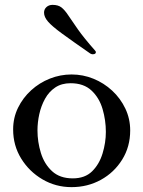

<svg xmlns="http://www.w3.org/2000/svg" viewBox="-20 -756 589 789"><path d="M274 -450Q321 -450 364 -432.5Q407 -415 441 -383.5Q475 -352 495 -310Q515 -268 515 -220Q515 -153 482 -100Q449 -47 394.5 -17Q340 13 274 13Q209 13 154.5 -19Q100 -51 67 -104.5Q34 -158 34 -224Q34 -272 54 -313Q74 -354 108 -385Q142 -416 185 -433Q228 -450 274 -450ZM270 -414Q233 -414 207 -396.5Q181 -379 165 -350Q149 -321 141.5 -287Q134 -253 134 -220Q134 -173 148 -127.5Q162 -82 194 -52.5Q226 -23 279 -23Q329 -23 358.5 -52Q388 -81 401.5 -125.5Q415 -170 415 -214Q415 -262 401.5 -308Q388 -354 356 -384Q324 -414 270 -414ZM351 -536Q276 -588 235 -618Q194 -648 177.5 -667Q161 -686 161 -704Q161 -718 171 -727Q181 -736 196 -736Q219 -736 232.5 -725.5Q246 -715 260.5 -693Q275 -671 300 -635.5Q325 -600 370 -549Q374 -545 374 -542Q374 -533 361 -533Q356 -533 351 -536Z"/></svg>

Font: Sedan
Style: Regular
Weight: 400
Designer: Sebastian Salazar
Foundry: Sebastian Salazar
Version: Version 1.100; ttfautohint (v1.8.4.7-5d5b)